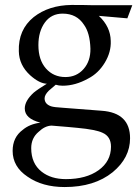

<svg xmlns="http://www.w3.org/2000/svg" viewBox="-20 -485 566 775"><path d="M353 -464H514L494 -411L379 -421Q426 -377 427 -320Q429 -275 403 -232Q377 -189 336 -168Q284 -139 233 -139Q217 -139 205 -143L177 -119Q160 -102 160 -88Q160 -65 186 -56Q198 -52 234 -50L390 -38Q505 -30 505 73Q505 152 435 210Q361 270 241 270Q151 270 91 228Q31 188 31 124Q31 69 72 39Q99 16 143 10Q80 -6 80 -47Q80 -78 116 -111Q130 -123 169 -147Q139 -148 102 -181Q57 -222 56 -278Q53 -365 116 -416Q177 -464 269 -465Q322 -465 353 -464ZM345 -289Q343 -352 319 -385Q290 -430 233 -430Q187 -430 161 -394Q135 -358 135 -303Q135 -243 165.5 -208.5Q196 -174 244 -174Q289 -174 317.5 -206.5Q346 -239 345 -289ZM428 107Q428 66 394 51Q367 38 292 31Q290 31 254.5 27.5Q219 24 188 22Q161 23 136 47Q106 72 106 113Q106 175 148 208Q186 238 246 238Q328 238 378 202Q428 166 428 107Z"/></svg>

Font: GFS Didot
Style: Regular
Weight: 400
Designer: Takis Katsoulidis and George D. Matthiopoulos
Foundry: Takis Katsoulidis and George D. Matthiopoulos
Version: Version 1.0